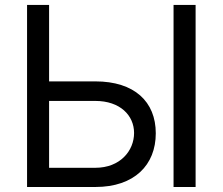

<svg xmlns="http://www.w3.org/2000/svg" viewBox="-20 -747 889 767"><path d="M176.1 -421.9V-727.3H88.1V0H360.8C517 0 602.3 -88.1 602.3 -214.5C602.3 -340.9 517 -421.9 360.8 -421.9ZM176.1 -343.8H360.8C460.2 -343.8 515.6 -285.5 515.6 -215.9C515.6 -144.9 460.2 -76.7 360.8 -76.7H176.1ZM761.4 -727.3H673.3V0H761.4Z"/></svg>

Font: Karasuma Gothic
Style: Regular
Weight: 400
Designer: Rasmus Andersson, Ryoko Nishizuka
Foundry: Genbu
Version: Version 1.00